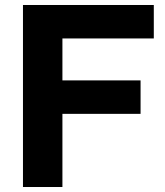

<svg xmlns="http://www.w3.org/2000/svg" viewBox="-20 -749 660 769"><path d="M72 0V-729H596V-595H230V-427H543V-293H230V0Z"/></svg>

Font: BDO Grotesk
Style: Bold
Weight: 700
Designer: Deni Anggara
Foundry: Lokal Container
Version: Version 2.000